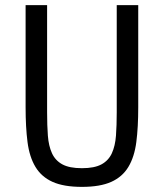

<svg xmlns="http://www.w3.org/2000/svg" viewBox="-20 -718 640 750"><path d="M164 -698V-279Q164 -228 167 -188Q170 -148 183 -119.5Q196 -91 223.5 -76Q251 -61 300 -61Q349 -61 376.5 -76Q404 -91 417 -119.5Q430 -148 433 -188Q436 -228 436 -279V-698H520V-299Q520 -221 512.5 -163Q505 -105 481.5 -66Q458 -27 414.5 -7.5Q371 12 300 12Q229 12 185.5 -7.5Q142 -27 118.5 -66Q95 -105 87.5 -163Q80 -221 80 -299V-698Z"/></svg>

Font: PlemolJP35 Console
Style: Regular
Weight: 400
Version: v2.0.3; ttfautohint (v1.8.4.7-5d5b-dirty) -l 6 -r 45 -G 200 